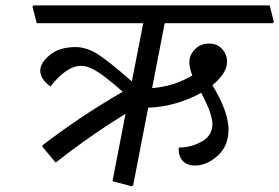

<svg xmlns="http://www.w3.org/2000/svg" viewBox="-20 -669 1017 699"><path d="M579.6 -584.5 533.7 -348.1Q574.7 -351.6 610.8 -363Q647 -374.5 680.2 -394.5Q674.8 -407.2 672.1 -419.7Q669.4 -432.1 669.4 -442.4Q669.4 -469.2 689.7 -489.7Q710 -510.3 741.7 -510.3Q771.5 -510.3 789.1 -490.2Q806.6 -470.2 806.6 -444.8Q806.6 -422.4 792.5 -400.9Q778.3 -379.4 753.4 -358.9Q782.2 -311 797.1 -270.8Q812 -230.5 812 -197.3Q812 -137.7 772.5 -102.1Q732.9 -66.4 689.5 -66.4Q660.2 -66.4 644.5 -84.2Q628.9 -102.1 630.9 -131.8Q675.3 -131.8 714.4 -153.6Q753.4 -175.3 753.4 -217.8Q753.4 -232.9 744.9 -259.3Q736.3 -285.6 712.4 -331.1Q672.9 -308.6 622.6 -293.7Q572.3 -278.8 519.5 -276.9L464.8 5.9L459.5 9.3L389.6 -9.3L437 -254.9Q363.8 -209.5 303.7 -167.2Q243.7 -125 182.6 -77.1L134.3 -134.8L135.3 -140.6Q201.7 -191.4 272.5 -239Q343.3 -286.6 426.8 -335Q370.1 -385.3 335.9 -407.2Q301.8 -429.2 274.9 -429.2Q248 -429.2 219.5 -409.4Q190.9 -389.6 163.6 -354Q145.5 -366.7 136 -381.8Q126.5 -397 126.5 -412.1Q126.5 -439.9 161.4 -468.8Q196.3 -497.6 254.9 -497.6Q293 -497.6 332.3 -473.9Q371.6 -450.2 460 -372.6L501.5 -584.5H113.8L98.1 -645L102.1 -649.4H961.9L977.1 -588.9L973.6 -584.5Z"/></svg>

Font: Sitara
Style: Italic
Weight: 400
Italic angle: -11°
Designer: Neelakash Kshetrimayum
Foundry: Neelakash Kshetrimayum
Version: Version 1.000;PS Version 1.000;PS 1.0;hotconv 1.;hotconv 1.0